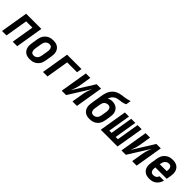

<svg xmlns="http://www.w3.org/2000/svg" viewBox="295 -2069 3410 3410"><g transform="rotate(45 2000.0 -363.5)"><path d="M3 0 89 -520H471L385 0H272L342 -424H185L115 0Z M706 8Q676 8 647.5 2Q619 -4 596 -19Q573 -34 557 -56.5Q541 -79 533.5 -106.5Q526 -134 526.5 -163.5Q527 -193 532 -222L551 -342Q556 -367 564 -392Q572 -417 587 -439Q602 -461 623 -479Q644 -497 668 -508Q692 -519 717.5 -523.5Q743 -528 767 -528Q797 -528 825.5 -522Q854 -516 877.5 -501Q901 -486 917 -463.5Q933 -441 940.5 -413.5Q948 -386 947.5 -356.5Q947 -327 942 -298L922 -178Q918 -153 909.5 -128Q901 -103 886.5 -81Q872 -59 851 -41Q830 -23 806 -12Q782 -1 756.5 3.5Q731 8 706 8ZM707 -88Q727 -88 746.5 -96Q766 -104 780 -119.5Q794 -135 801.5 -154.5Q809 -174 812 -193L832 -313Q834 -327 835 -341Q836 -355 834.5 -368Q833 -381 828 -393.5Q823 -406 814 -415Q805 -424 792.5 -428Q780 -432 766 -432Q747 -432 727.5 -424Q708 -416 693.5 -400.5Q679 -385 672 -365.5Q665 -346 661 -327L642 -207Q639 -193 638 -179Q637 -165 639 -152Q641 -139 645.5 -126.5Q650 -114 659 -105Q668 -96 681 -92Q694 -88 707 -88Z M1032 0 1118 -520H1479L1463 -424H1215L1145 0Z M1503 0 1589 -520H1701L1667 -312Q1663 -288 1657.5 -263.5Q1652 -239 1644.5 -215Q1637 -191 1627.5 -167Q1618 -143 1610 -119L1860 -520H1971L1885 0H1772L1807 -208Q1811 -232 1816 -256.5Q1821 -281 1828.5 -305Q1836 -329 1845.5 -353Q1855 -377 1864 -401L1613 0Z M2206 8Q2176 8 2147.5 2Q2119 -4 2096 -19Q2073 -34 2057 -56.5Q2041 -79 2033.5 -106.5Q2026 -134 2026.5 -163.5Q2027 -193 2032 -222L2047 -318Q2051 -338 2054 -357.5Q2057 -377 2060 -396V-398Q2061 -403 2062 -408.5Q2063 -414 2064 -420Q2068 -448 2074.5 -477Q2081 -506 2092 -533.5Q2103 -561 2120 -587Q2137 -613 2160.5 -633.5Q2184 -654 2211.5 -667.5Q2239 -681 2268 -688.5Q2297 -696 2326 -699.5Q2355 -703 2384 -707.5Q2413 -712 2442 -718.5Q2471 -725 2499 -735L2483 -639Q2462 -629 2440 -622.5Q2418 -616 2396 -612Q2374 -608 2351.5 -606Q2329 -604 2307 -599Q2285 -594 2263.5 -583Q2242 -572 2225 -555.5Q2208 -539 2197 -518Q2186 -497 2181 -475Q2200 -491 2223.5 -497.5Q2247 -504 2270 -504Q2299 -504 2326.5 -497Q2354 -490 2376.5 -475Q2399 -460 2414.5 -437.5Q2430 -415 2437 -388Q2444 -361 2443.5 -332Q2443 -303 2438 -274L2422 -178Q2418 -153 2409.5 -128Q2401 -103 2386.5 -81Q2372 -59 2351 -41Q2330 -23 2306 -12Q2282 -1 2256.5 3.5Q2231 8 2206 8ZM2207 -88Q2227 -88 2246.5 -96Q2266 -104 2280 -119.5Q2294 -135 2301.5 -154.5Q2309 -174 2312 -193L2328 -289Q2330 -303 2331 -316.5Q2332 -330 2330.5 -343.5Q2329 -357 2324.5 -369Q2320 -381 2311 -390.5Q2302 -400 2289.5 -404Q2277 -408 2263 -408Q2244 -408 2225 -401Q2206 -394 2191.5 -380Q2177 -366 2169.5 -347.5Q2162 -329 2159 -311L2142 -207Q2139 -193 2138 -179Q2137 -165 2139 -152Q2141 -139 2145.5 -126.5Q2150 -114 2159 -105Q2168 -96 2181 -92Q2194 -88 2207 -88Z M2483 0 2569 -520H2672L2602 -96H2658L2728 -520H2831L2761 -96H2817L2887 -520H2991L2904 0Z M3003 0 3089 -520H3201L3167 -312Q3163 -288 3157.5 -263.5Q3152 -239 3144.5 -215Q3137 -191 3127.5 -167Q3118 -143 3110 -119L3360 -520H3471L3385 0H3272L3307 -208Q3311 -232 3316 -256.5Q3321 -281 3328.5 -305Q3336 -329 3345.5 -353Q3355 -377 3364 -401L3113 0Z M3710 8Q3680 8 3651 2Q3622 -4 3598.5 -18.5Q3575 -33 3558.5 -55.5Q3542 -78 3534 -105.5Q3526 -133 3526.5 -162.5Q3527 -192 3532 -222L3551 -342Q3556 -367 3564 -392Q3572 -417 3587 -439Q3602 -461 3623 -479Q3644 -497 3668 -508Q3692 -519 3717.5 -523.5Q3743 -528 3767 -528Q3797 -528 3825.5 -522Q3854 -516 3877.5 -501Q3901 -486 3917 -463.5Q3933 -441 3940.5 -413.5Q3948 -386 3947.5 -356.5Q3947 -327 3942 -298L3928 -212H3642V-207Q3639 -193 3638.5 -179Q3638 -165 3639.5 -152Q3641 -139 3646.5 -126.5Q3652 -114 3661 -105Q3670 -96 3683 -92Q3696 -88 3710 -88Q3724 -88 3739.5 -91.5Q3755 -95 3768.5 -103.5Q3782 -112 3791.5 -125.5Q3801 -139 3805 -154H3916Q3908 -120 3889 -88.5Q3870 -57 3841.5 -34Q3813 -11 3778 -1.5Q3743 8 3710 8ZM3658 -308H3831L3832 -313Q3834 -327 3835 -341Q3836 -355 3834.5 -368Q3833 -381 3828 -393.5Q3823 -406 3814 -415Q3805 -424 3792.5 -428Q3780 -432 3766 -432Q3747 -432 3727.5 -424Q3708 -416 3693.5 -400.5Q3679 -385 3672 -365.5Q3665 -346 3661 -327Z"/></g></svg>

Font: Iosevka SS04 Oblique
Style: Bold
Weight: 700
Italic angle: -9°
Monospace: yes
Designer: Belleve Invis
Foundry: Belleve Invis
Version: Version 19.0.0; ttfautohint (v1.8.4)